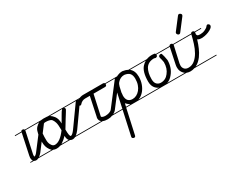

<svg xmlns="http://www.w3.org/2000/svg" viewBox="-81 -949 2098 1657"><g transform="rotate(-30 968.5 -120.0)"><path d="M177 -280H101Q101 -279 100.5 -277.5Q100 -276 100 -275L55 -66Q54 -57 54 -51Q54 -48 55 -44Q62 -44 70.5 -51Q79 -58 87 -69L246 -277Q252 -285 259 -285Q266 -285 272.5 -279Q279 -273 279 -266Q279 -260 274 -256L116 -47Q102 -30 88 -21H177V-14H77Q65 -8 55 -8Q41 -8 33 -14H0V-21H26Q18 -35 18 -52Q18 -61 21 -73L65 -280H0V-287H66Q70 -297 82 -297Q91 -297 96 -292Q98 -289 99 -287H177Z M537 -14H444Q430 -7 418 -7Q404 -7 393 -14H297Q278 -7 258 -7Q240 -7 225 -14H177V-21H214Q205 -28 198 -39Q175 -70 175 -117Q175 -181 186 -214Q191 -238 207 -255Q224 -272 239 -280H177V-287H258H259Q283 -291 321 -288Q324 -287 328 -287H537V-280H487Q489 -279 490 -278Q496 -272 496 -267.5Q496 -263 492 -256Q488 -249 482 -239L469 -218Q462 -206 452 -191L404 -112Q404 -41 418 -41Q433 -41 461 -79L601 -275Q606 -283 614 -283Q622 -283 628 -277.5Q634 -272 634 -266Q634 -261 630 -255L490 -58Q472 -34 454 -21H537ZM261 -43Q313 -43 372 -124Q372 -181 365 -202.5Q358 -224 348 -237Q338 -248 320 -251Q305 -254 293 -254H280Q275 -254 249 -240Q215 -221 215 -148V-113Q215 -103 218 -89.5Q221 -76 228 -66Q240 -43 261 -43ZM381 -249Q402 -222 402 -174L435 -231Q456 -269 468 -280H347Q365 -270 381 -249ZM370 -69Q346 -43 318 -25Q315 -23 312 -21H385H384Q370 -36 370 -69Z M923 -14H811Q801 -10 791 -8Q778 -6 766 -6Q738 -6 720 -14H537V-21H708Q690 -34 690 -57V-63Q690 -67 692 -70L732 -259H685Q670 -259 656.5 -252.5Q643 -246 634 -235Q628 -227 621 -227Q614 -227 608.5 -233Q603 -239 603 -245Q603 -255 611.5 -264Q620 -273 632 -280H537V-287H647Q653 -289 659 -291Q673 -295 685 -295H884Q895 -295 899 -287H923V-280H901V-278Q901 -259 884 -259H769L726 -63L725 -57Q725 -51 736.5 -46.5Q748 -42 763 -42Q782 -42 801 -48Q820 -54 829 -66L989 -274Q994 -282 1002 -282Q1010 -282 1016 -276Q1022 -270 1022 -263Q1022 -257 1017 -253L857 -44Q850 -35 839 -28Q834 -24 828 -21H923Z M1229 -280H1144Q1181 -251 1181 -191Q1181 -153 1169.5 -120.5Q1158 -88 1139 -64.5Q1120 -41 1094 -27Q1087 -24 1079 -21H1229V-14H1046H1039H953L899 231Q896 246 885 246Q875 246 869.5 241Q864 236 864 229Q864 226 865 224L949 -159V-161Q956 -191 965 -219.5Q974 -248 992 -266Q1000 -274 1009 -280H923V-287H1020L1032 -293Q1055 -303 1079 -303Q1110 -299 1132 -287H1229ZM984 -153 983 -152V-150Q983 -139 981.5 -130.5Q980 -122 980 -117Q980 -84 995 -67Q1010 -50 1039 -50Q1059 -50 1078 -59.5Q1097 -69 1112.5 -87.5Q1128 -106 1137 -132Q1146 -158 1146 -191Q1146 -225 1131 -243.5Q1116 -262 1079 -267Q1040 -267 1013 -237Q1000 -223 994.5 -200Q989 -177 984 -153ZM994 -24Q978 -35 962 -52L955 -21H1000Q997 -22 994 -24Z M1491 -280H1408Q1408 -270 1403.5 -264.5Q1399 -259 1392 -259Q1390 -258 1389 -258Q1386 -258 1383 -259Q1377 -262 1373 -262Q1316 -262 1289 -221Q1265 -181 1265 -117Q1265 -82 1281 -66Q1297 -50 1321 -50Q1345 -50 1364.5 -60Q1384 -70 1398 -89Q1431 -129 1431 -191L1426 -217Q1423 -228 1421 -235Q1419 -242 1419 -248Q1419 -254 1423 -259Q1430 -266 1438 -266Q1452 -266 1452 -256Q1459 -239 1467 -191Q1467 -116 1424 -64Q1399 -32 1366 -21H1491V-14H1331H1325H1318H1229V-21H1285Q1268 -28 1255 -41Q1229 -68 1229 -113Q1229 -212 1269 -254Q1284 -270 1302 -280H1229V-287H1317Q1342 -297 1373 -297H1374Q1386 -297 1395 -295H1397Q1403 -292 1406 -287H1491Z M1855 -280H1793Q1793 -273 1791.5 -269.5Q1790 -266 1790 -263Q1790 -254 1796.5 -248Q1803 -242 1822 -242Q1832 -242 1844.5 -244Q1857 -246 1868.5 -251Q1880 -256 1890 -262.5Q1900 -269 1905 -277Q1911 -285 1918 -285Q1924 -285 1930.5 -279Q1937 -273 1937 -267Q1937 -253 1922.5 -241.5Q1908 -230 1888 -222Q1868 -214 1849 -210.5Q1830 -207 1822 -207Q1810 -207 1798.5 -209Q1787 -211 1778 -218Q1771 -194 1764 -176Q1757 -158 1750 -141.5Q1743 -125 1734 -109Q1725 -93 1713 -76Q1685 -39 1653 -23Q1651 -22 1649 -21H1855V-14H1632Q1611 -7 1591 -7Q1573 -7 1557 -13L1554 -14H1491V-21H1542Q1535 -25 1530 -31Q1518 -43 1511.5 -58.5Q1505 -74 1505 -93Q1505 -100 1505.5 -107Q1506 -114 1508 -122L1541 -280H1491V-287H1543Q1547 -297 1558 -297Q1568 -297 1573 -292Q1575 -289 1576 -287H1758Q1762 -297 1774 -297Q1783 -297 1788 -292Q1790 -289 1791 -287H1855ZM1578 -275 1542 -114Q1540 -104 1540 -93Q1540 -73 1553 -58Q1566 -43 1593 -43Q1627 -43 1654 -65Q1681 -87 1701 -122Q1721 -157 1734 -199Q1747 -240 1756 -280H1578ZM1681 -342Q1676 -333 1666 -333Q1658 -333 1652 -340Q1646 -347 1646 -354Q1646 -360 1651 -366L1737 -478Q1740 -482 1743.5 -484Q1747 -486 1750 -486Q1757 -486 1764.5 -480Q1772 -474 1772 -467Q1772 -461 1766 -453Z"/></g></svg>

Font: Gruenewald VA 3. Klasse
Style: Regular
Weight: 400
Designer: Peter Wiegel
Foundry: Peter Wiegel, nach dem Schriftentwurf von Dr. H. Gr¸newald
Version: Version 0.007